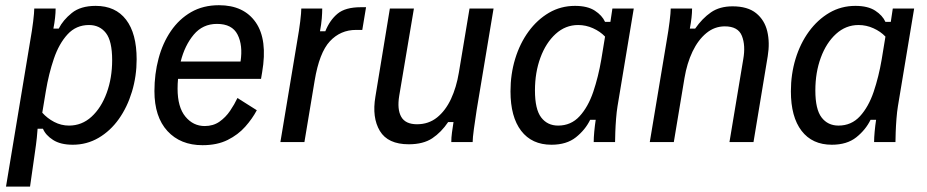

<svg xmlns="http://www.w3.org/2000/svg" viewBox="-20 -532 3473 719"><path d="M2.5 166.7 93.3 -380Q100 -417.5 104.2 -451.7Q108.3 -485.8 108.3 -500H188.3Q188.3 -484.2 186.2 -465.4Q184.2 -446.7 180 -425H200Q215.8 -456.7 248.8 -483.3Q281.7 -510 338.3 -510Q412.5 -510 452.1 -458.3Q491.7 -406.7 491.7 -310Q491.7 -246.7 474.2 -188.8Q456.7 -130.8 425 -86.2Q393.3 -41.7 349.2 -15.8Q305 10 252.5 10Q206.7 10 178.8 -7.9Q150.8 -25.8 140.8 -50H120.8Q120 -37.5 117.9 -16.2Q115.8 5 109.2 50L92.5 166.7ZM238.3 -61.7Q286.7 -61.7 322.9 -95Q359.2 -128.3 379.6 -184.2Q400 -240 400 -306.7Q400 -378.3 376.7 -408.3Q353.3 -438.3 313.3 -438.3Q265 -438.3 232.9 -403.3Q200.8 -368.3 181.7 -312.1Q162.5 -255.8 151.7 -190.8L138.3 -110Q156.7 -89.2 182.9 -75.4Q209.2 -61.7 238.3 -61.7Z M738.3 11.7Q655.8 11.7 607.1 -41.2Q558.3 -94.2 558.3 -190.8Q558.3 -255 573.8 -312.9Q589.2 -370.8 620 -415.8Q650.8 -460.8 695.8 -486.7Q740.8 -512.5 800 -512.5Q893.3 -512.5 937.9 -447.9Q982.5 -383.3 961.7 -261.7L957.5 -236.7H646.7Q645 -218.3 645 -200Q645 -130.8 674.2 -95.4Q703.3 -60 746.7 -60Q778.3 -60 801.7 -76.2Q825 -92.5 841.7 -117.1Q858.3 -141.7 869.2 -165L941.7 -119.2Q925 -87.5 898.3 -57.5Q871.7 -27.5 832.5 -7.9Q793.3 11.7 738.3 11.7ZM792.5 -442.5Q739.2 -442.5 705.4 -402.1Q671.7 -361.7 656.7 -301.7H880.8Q890 -362.5 869.6 -402.5Q849.2 -442.5 792.5 -442.5Z M1030 0 1093.3 -380Q1100 -417.5 1104.2 -451.2Q1108.3 -485 1108.3 -500H1186.7Q1186.7 -484.2 1185 -462.9Q1183.3 -441.7 1178.3 -415H1198.3Q1215 -456.7 1244.2 -480.8Q1273.3 -505 1331.7 -505H1350.8L1336.7 -420H1313.3Q1255 -420 1215.4 -377.5Q1175.8 -335 1158.3 -230L1120 0Z M1510.8 8.3Q1432.5 8.3 1402.5 -41.7Q1372.5 -91.7 1385.8 -170L1440 -500H1530L1475 -173.3Q1466.7 -122.5 1482.5 -94.6Q1498.3 -66.7 1541.7 -66.7Q1585 -66.7 1616.7 -92.1Q1648.3 -117.5 1668.8 -161.2Q1689.2 -205 1698.3 -260L1738.3 -500H1828.3L1765 -120Q1759.2 -82.5 1754.6 -48.8Q1750 -15 1750 0H1670Q1670 -16.7 1672.5 -35.4Q1675 -54.2 1678.3 -75H1658.3Q1632.5 -36.7 1598.8 -14.2Q1565 8.3 1510.8 8.3Z M2045 10Q1971.7 10 1931.7 -42.1Q1891.7 -94.2 1891.7 -190Q1891.7 -254.2 1909.2 -311.7Q1926.7 -369.2 1959.2 -413.8Q1991.7 -458.3 2035.8 -484.2Q2080 -510 2133.3 -510Q2180 -510 2207.5 -492.1Q2235 -474.2 2245.8 -450H2265.8L2273.3 -500H2353.3L2292.5 -134.2Q2289.2 -114.2 2287.1 -87.5Q2285 -60.8 2284.2 -37.1Q2283.3 -13.3 2283.3 0H2203.3Q2203.3 -16.7 2205.4 -39.2Q2207.5 -61.7 2210.8 -83.3H2190Q2171.7 -45.8 2136.7 -17.9Q2101.7 10 2045 10ZM2070 -61.7Q2118.3 -61.7 2150.4 -96.7Q2182.5 -131.7 2201.7 -188.3Q2220.8 -245 2231.7 -309.2L2245.8 -395Q2227.5 -414.2 2200.8 -426.2Q2174.2 -438.3 2145 -438.3Q2097.5 -438.3 2060.8 -405Q2024.2 -371.7 2003.8 -316.2Q1983.3 -260.8 1983.3 -193.3Q1983.3 -122.5 2006.7 -92.1Q2030 -61.7 2070 -61.7Z M2413.3 0 2476.7 -380Q2483.3 -417.5 2487.5 -451.2Q2491.7 -485 2491.7 -500H2571.7Q2571.7 -484.2 2569.6 -465.4Q2567.5 -446.7 2563.3 -425H2583.3Q2610 -463.3 2642.5 -485.8Q2675 -508.3 2723.3 -508.3Q2780 -508.3 2811.7 -482.5Q2843.3 -456.7 2853.3 -414.6Q2863.3 -372.5 2855 -321.7L2801.7 0H2711.7L2763.3 -310Q2772.5 -361.7 2758.3 -397.5Q2744.2 -433.3 2694.2 -433.3Q2655.8 -433.3 2625 -407.9Q2594.2 -382.5 2573.3 -338.8Q2552.5 -295 2543.3 -240L2503.3 0Z M3095 10Q3021.7 10 2981.7 -42.1Q2941.7 -94.2 2941.7 -190Q2941.7 -254.2 2959.2 -311.7Q2976.7 -369.2 3009.2 -413.8Q3041.7 -458.3 3085.8 -484.2Q3130 -510 3183.3 -510Q3230 -510 3257.5 -492.1Q3285 -474.2 3295.8 -450H3315.8L3323.3 -500H3403.3L3342.5 -134.2Q3339.2 -114.2 3337.1 -87.5Q3335 -60.8 3334.2 -37.1Q3333.3 -13.3 3333.3 0H3253.3Q3253.3 -16.7 3255.4 -39.2Q3257.5 -61.7 3260.8 -83.3H3240Q3221.7 -45.8 3186.7 -17.9Q3151.7 10 3095 10ZM3120 -61.7Q3168.3 -61.7 3200.4 -96.7Q3232.5 -131.7 3251.7 -188.3Q3270.8 -245 3281.7 -309.2L3295.8 -395Q3277.5 -414.2 3250.8 -426.2Q3224.2 -438.3 3195 -438.3Q3147.5 -438.3 3110.8 -405Q3074.2 -371.7 3053.8 -316.2Q3033.3 -260.8 3033.3 -193.3Q3033.3 -122.5 3056.7 -92.1Q3080 -61.7 3120 -61.7Z"/></svg>

Font: Familjen Grotesk GF
Style: Italic
Weight: 400
Designer: Anders Wikstroem, Jonas Baeckman, Matilda Gysing, Kristian Moeller
Foundry: Familjen STHML AB
Version: Version 2.000; Beta; Release 4; Build 6